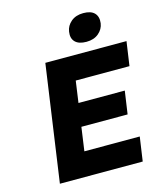

<svg xmlns="http://www.w3.org/2000/svg" viewBox="-132 -1018 941 1115"><g transform="rotate(-15 338.0 -461.0)"><path d="M88 0 188 -700H676L655 -555H332L274 -145H607L586 0ZM209 -287 229 -425H592L572 -287ZM451 -756Q405 -756 383.5 -778Q362 -800 368 -839Q373 -874 401.5 -898Q430 -922 475 -922Q521 -922 542 -900Q563 -878 558 -839Q553 -804 524.5 -780Q496 -756 451 -756Z"/></g></svg>

Font: Lexend
Style: Bold Italic
Weight: 700
Italic angle: -8.13011°
Designer: Bonnie Shaver-Troup, Thomas Jockin
Foundry: Lexend
Version: Version 1.007